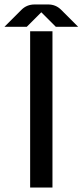

<svg xmlns="http://www.w3.org/2000/svg" viewBox="-55 -840 370 860"><path d="M180 -700V0H80V-700ZM219 -796 295 -720H195L130 -785L65 -720H-35L41 -796Q65 -820 100 -820H161Q195 -820 219 -796Z"/></svg>

Font: Skate blade
Style: Regular
Weight: 400
Italic angle: -7°
Designer: Valerio Brotto (Silverblur_type)
Version: Version 2.001